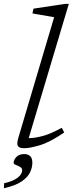

<svg xmlns="http://www.w3.org/2000/svg" viewBox="-48 -762 385 1000"><path d="M234 -672.5Q225 -674 203.5 -677.8Q182 -681.5 158.5 -685.5Q135 -689.5 121 -692L126.5 -717L292 -742H310.5L101.5 -42.5Q133 -42.5 175 -53.8Q217 -65 273.5 -96.5L286.5 -72Q212.5 -21.5 160 -5.8Q107.5 10 78.5 10Q52 10 45 -1.8Q38 -13.5 48.5 -47.5ZM23 86Q23 70.5 37.2 55.5Q51.5 40.5 78.5 40.5Q97.5 40.5 109 51Q120.5 61.5 120.5 86Q120.5 109.5 109 134.8Q97.5 160 65.8 182.2Q34 204.5 -27.5 218.5L-26.5 192.5Q13 183 33.2 170.5Q53.5 158 60.5 146Q67.5 134 67.5 125.5Q67.5 113.5 56.5 107.2Q45.5 101 34.2 96.8Q23 92.5 23 86Z"/></svg>

Font: Newsreader 6pt Light
Style: Italic
Weight: 300
Italic angle: -17°
Designer: Hugues Gentile
Foundry: Production Type
Version: Version 1.003; ttfautohint (v1.8.3)